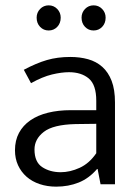

<svg xmlns="http://www.w3.org/2000/svg" viewBox="-20 -689 514 718"><path d="M69 -428Q116 -453 155.5 -464.5Q195 -476 243 -476Q279 -476 309.5 -467.5Q340 -459 362.5 -439Q385 -419 397.5 -386.5Q410 -354 410 -306V0H356L345 -57H343Q313 -22 274.5 -6.5Q236 9 190 9Q157 9 128.5 -0.5Q100 -10 79.5 -28Q59 -46 47.5 -71Q36 -96 36 -127Q36 -164 51 -192Q66 -220 93.5 -239Q121 -258 159.5 -267.5Q198 -277 245 -277H340V-312Q340 -372 312 -395.5Q284 -419 238 -419Q210 -419 174.5 -410.5Q139 -402 96 -378ZM340 -226 262 -225Q179 -223 144 -196Q109 -169 109 -130Q109 -83 138 -64Q167 -45 207 -45Q242 -45 278 -61.5Q314 -78 340 -116ZM117 -623Q117 -642 130 -655.5Q143 -669 162 -669Q181 -669 194 -655.5Q207 -642 207 -623Q207 -602 194 -588.5Q181 -575 162 -575Q143 -575 130 -588.5Q117 -602 117 -623ZM285 -623Q285 -642 298 -655.5Q311 -669 330 -669Q349 -669 362 -655.5Q375 -642 375 -623Q375 -602 362 -588.5Q349 -575 330 -575Q311 -575 298 -588.5Q285 -602 285 -623Z"/></svg>

Font: Mukta Malar Light
Style: Regular
Weight: 300
Designer: Aadarsh Rajan, Girish Dalvi, Yashodeep Gholap
Foundry: Ek Type
Version: Version 2.538;PS 1.000;hotconv 16.6.51;makeotf.lib2.5.65220;